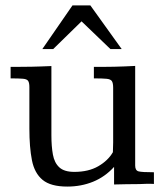

<svg xmlns="http://www.w3.org/2000/svg" viewBox="-20 -685 611 715"><path d="M230.5 9.8Q168.9 9.8 138.7 -15.1Q108.4 -40 98.9 -88.4Q89.4 -136.7 89.4 -206.1V-360.4Q89.4 -377 84.7 -383.8Q80.1 -390.6 65.2 -391.8Q50.3 -393.1 19.5 -393.1V-436Q34.2 -436 47.1 -436Q60.1 -436 72.3 -436.3Q84.5 -436.5 96.2 -436.5Q113.8 -437 132.1 -437.5Q150.4 -438 171.4 -439V-181.2Q171.4 -140.1 177 -109.4Q182.6 -78.6 200.9 -61.8Q219.2 -44.9 256.8 -44.9Q309.6 -44.9 345.9 -65.9Q382.3 -86.9 400.4 -118.2Q401.4 -136.2 401.4 -154.1Q401.4 -171.9 401.4 -190.4V-357.9Q401.4 -375.5 396.7 -382.8Q392.1 -390.1 377 -391.6Q361.8 -393.1 329.6 -393.1V-436Q348.1 -436 367.2 -436Q386.2 -436 405.8 -436.5Q425.3 -437 444.6 -437.7Q463.9 -438.5 483.4 -439.5V-68.4Q483.4 -50.3 495.8 -46.9Q508.3 -43.5 553.2 -43.5V0Q539.1 -1 525.6 -0.5Q512.2 0 499.5 0.5Q473.6 0.5 450.2 1Q426.8 1.5 404.8 2Q404.8 -9.3 404.8 -23.9Q404.8 -38.6 404.8 -50.3Q404.8 -62 404.8 -63.5Q371.1 -26.4 326.7 -8.3Q282.2 9.8 230.5 9.8ZM137.7 -502.4 250 -665H316.4L433.1 -502.4H391.1L283.7 -605.5L178.2 -502.4Z"/></svg>

Font: Kameron
Style: Regular
Weight: 400
Designer: Vernon Adams
Foundry: Vernon Adams
Version: Version 1.100